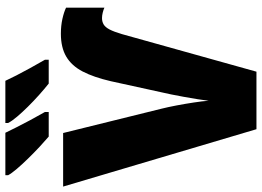

<svg xmlns="http://www.w3.org/2000/svg" viewBox="-149 -818 967 709"><g transform="rotate(-90 334.5 -463.5)"><path d="M622.1 -570.3Q608.9 -570.3 598.6 -564.2Q588.4 -558.1 580.1 -542.2Q571.8 -526.4 563 -496.6L424.3 0H211.9L0 -713.9H197.8L287.6 -350.6Q293.5 -327.1 299.6 -295.2Q305.7 -263.2 310.5 -231.4Q315.4 -199.7 316.9 -176.8Q318.8 -193.8 322.8 -218Q326.7 -242.2 331.3 -267.6Q335.9 -293 340.3 -314.7Q344.7 -336.4 347.7 -348.6L389.2 -538.1Q403.8 -601.1 425 -641.8Q446.3 -682.6 480 -702.4Q513.7 -722.2 564.5 -722.2Q593.8 -722.2 619.1 -716.6Q644.5 -710.9 660.6 -703.1V-561.5Q653.3 -564.9 642.6 -567.6Q631.8 -570.3 622.1 -570.3ZM390.6 -927.2Q398.4 -910.2 410.4 -886.7Q422.4 -863.3 437.3 -836.2Q452.1 -809.1 468.3 -781.2V-767.1H380.4Q360.8 -782.7 338.4 -802.7Q315.9 -822.8 294.9 -844Q273.9 -865.2 257.8 -884.3Q241.7 -903.3 234.9 -917V-927.2ZM198.7 -927.2Q207 -910.2 218.8 -886.5Q230.5 -862.8 245.1 -835.9Q259.8 -809.1 275.4 -781.2V-767.1H184.6Q168.5 -780.8 146.7 -801Q125 -821.3 103.5 -843.3Q82 -865.2 65.4 -884.8Q48.8 -904.3 42 -917V-927.2Z"/></g></svg>

Font: Open Sans SemiCondensed ExtraBold
Style: Regular
Weight: 800
Width: 4
Designer: Monotype Design Team
Foundry: Monotype Imaging Inc.
Version: Version 3.000